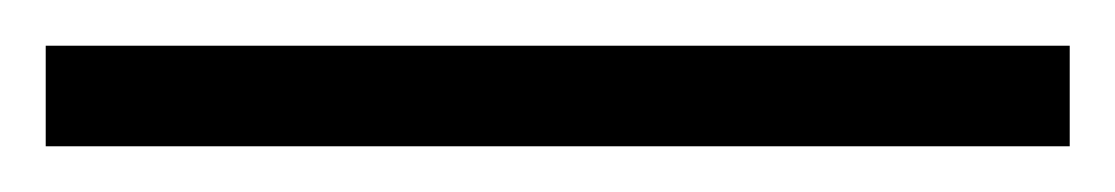

<svg xmlns="http://www.w3.org/2000/svg" viewBox="-22 4 488 84"><path d="M-2 68V24H446V68Z"/></svg>

Font: Noto Sans Malayalam UI Light
Style: Regular
Weight: 300
Designer: Jelle Bosma - Monotype Design Team
Foundry: Monotype Imaging Inc.
Version: Version 2.104; ttfautohint (v1.8.4.7-5d5b)